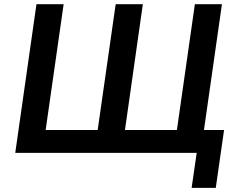

<svg xmlns="http://www.w3.org/2000/svg" viewBox="-20 -739 1127 928"><path d="M1022.9 168.9 1063 -110.8H965.8L1052.7 -718.8H921.9L835 -110.8H584L670.4 -718.8H539.1L452.1 -110.8H200.7L287.6 -718.8H156.2L53.7 0H930.7L906.2 168.9Z"/></svg>

Font: Winston SemiBold
Style: Italic
Weight: 600
Italic angle: -8.13011°
Designer: Vernon Adams, Kim Jin-seong, David Berlow, Cristiano Sobral
Foundry: The Winston Project Authors
Version: Version 3.004